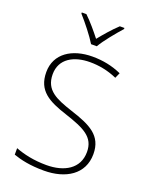

<svg xmlns="http://www.w3.org/2000/svg" viewBox="-173 -1038 890 1138"><g transform="rotate(20 272.0 -469.0)"><path d="M256 -790H292C316 -832 372 -900 409 -941V-948H380C343 -914 303 -867 273 -830C244 -867 205 -914 169 -948H140V-941C177 -900 231 -832 256 -790ZM492 -182C492 -299 410 -338 283 -379C177 -414 103 -444 103 -545C103 -643 186 -688 288 -688C343 -688 400 -678 459 -652L474 -686C416 -712 356 -724 290 -724C163 -724 63 -662 63 -544C63 -426 142 -386 259 -348C383 -307 452 -275 452 -181C452 -75 363 -26 252 -26C172 -26 107 -41 55 -61V-20C102 -4 160 10 249 10C385 10 492 -54 492 -182Z"/></g></svg>

Font: Noto Sans Myanmar ExtraLight
Style: Regular
Weight: 200
Designer: Monotype Design Team
Foundry: Monotype Imaging Inc.
Version: Version 2.107